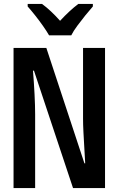

<svg xmlns="http://www.w3.org/2000/svg" viewBox="-20 -958 603 978"><path d="M49 0V-714H216L410 -126H414Q412 -163 409.5 -204.5Q407 -246 405 -285Q403 -324 403 -354V-714H515V0H352L153 -598H148Q153 -537 156 -477.5Q159 -418 159 -376V0ZM230 -778Q218 -799 199 -826Q180 -853 159 -879.5Q138 -906 121 -925V-938H194Q216 -922 239.5 -900Q263 -878 286 -852Q334 -904 379 -938H453V-925Q436 -906 415 -880Q394 -854 374 -827Q354 -800 343 -778Z"/></svg>

Font: Noto Sans Mono SemiCondensed SemiBold
Style: Regular
Weight: 600
Width: 4
Designer: Monotype Design Team
Foundry: Monotype Imaging Inc.
Version: Version 2.014; ttfautohint (v1.8.4.7-5d5b)